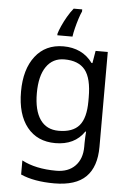

<svg xmlns="http://www.w3.org/2000/svg" viewBox="-64 -813 744 1099"><g transform="rotate(5 307.5 -263.0)"><path d="M275 -546Q328 -546 370.5 -526Q413 -506 443 -465H448L460 -536H530V9Q530 124 471.5 182Q413 240 290 240Q232 240 183.5 231.5Q135 223 97 206V125Q176 167 295 167Q364 167 403.5 126.5Q443 86 443 16V-5Q443 -17 444 -39.5Q445 -62 446 -71H442Q414 -30 372.5 -10Q331 10 276 10Q172 10 113.5 -63Q55 -136 55 -267Q55 -395 113.5 -470.5Q172 -546 275 -546ZM287 -472Q220 -472 183 -418.5Q146 -365 146 -266Q146 -167 182.5 -114.5Q219 -62 289 -62Q370 -62 407 -105.5Q444 -149 444 -246V-267Q444 -377 406 -424.5Q368 -472 287 -472ZM363 -754Q355 -737 346.5 -710.5Q338 -684 331 -656Q324 -628 321 -606H234V-615Q239 -633 251 -660Q263 -687 279.5 -715.5Q296 -744 314 -766H363Z"/></g></svg>

Font: Noto Sans Bamum
Style: Regular
Weight: 400
Designer: Monotype Design Team
Foundry: Monotype Imaging Inc.
Version: Version 2.001